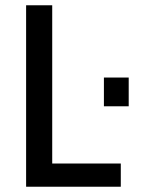

<svg xmlns="http://www.w3.org/2000/svg" viewBox="-20 -708 576 728"><path d="M79 0V-688H178V-88H438V0ZM374 -305V-414H468V-305Z"/></svg>

Font: Saira SemiCondensed Medium
Style: Regular
Weight: 500
Width: 4
Designer: Hector Gatti with collaboration of the Omnibus-Type team
Foundry: Omnibus-Type
Version: Version 1.101